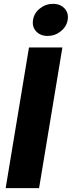

<svg xmlns="http://www.w3.org/2000/svg" viewBox="-20 -973 371 993"><path d="M302.7 -727.5 182.1 0H9.3L129.9 -727.5ZM226.6 -787.1Q188.5 -787.1 166.7 -811Q145 -835 150.9 -870.1Q156.2 -905.3 186.3 -929.2Q216.3 -953.1 253.9 -953.1Q292 -953.1 314 -929.2Q335.9 -905.3 330.1 -870.1Q324.2 -835 294.2 -811Q264.2 -787.1 226.6 -787.1Z"/></svg>

Font: Inter 20pt ExtraBold
Style: Italic
Weight: 800
Italic angle: -9.3988°
Version: Version 4.001;git-66647c0bb